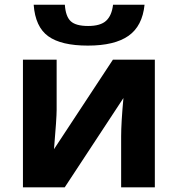

<svg xmlns="http://www.w3.org/2000/svg" viewBox="-20 -801 760 821"><path d="M222.2 -545.9V-330.1Q222.2 -295.9 210.9 -163.1L462.9 -545.9H642.1V0H498V-217.8Q498 -275.9 507.8 -381.8L256.8 0H78.1V-545.9ZM124 -780.8H257.3Q260.7 -730.5 282.5 -710.2Q304.2 -689.9 356.9 -689.9Q409.7 -689.9 433.8 -712.2Q458 -734.4 463.4 -780.8H598.1Q588.9 -689.5 529.3 -647.7Q469.7 -606 355.7 -606Q241.7 -606 186.3 -646Q130.9 -686 124 -780.8Z"/></svg>

Font: NotoSans-Bold
Style: Bold
Weight: 700
Designer: Monotype Design team
Foundry: Monotype Imaging Inc.
Version: Version 1.04